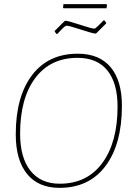

<svg xmlns="http://www.w3.org/2000/svg" viewBox="-20 -901 639 926"><path d="M493 -881 496 -878 494 -861H287L284 -864L286 -881ZM483 -803 492 -792V-788L445 -741L439 -739Q423 -741 368 -759Q313 -777 302 -777Q299 -777 296 -775.5Q293 -774 288.5 -770Q284 -766 280 -762Q276 -758 269 -750.5Q262 -743 256 -737H253L244 -748V-752L291 -799L297 -801Q313 -799 368 -781Q423 -763 434 -763Q437 -763 440 -765Q443 -767 447.5 -771Q452 -775 456 -779Q460 -783 467 -790Q474 -797 480 -803ZM355 -642Q459 -642 513.5 -577Q568 -512 568 -391Q568 -206 489 -100.5Q410 5 267 5Q165 5 110.5 -62Q56 -129 56 -253Q56 -435 134.5 -538.5Q213 -642 355 -642ZM354 -622Q223 -622 150 -524.5Q77 -427 77 -256Q77 -141 126.5 -78Q176 -15 268 -15Q400 -15 473.5 -115Q547 -215 547 -387Q547 -500 498 -561Q449 -622 354 -622Z"/></svg>

Font: Alegreya Sans Thin
Style: Italic
Weight: 100
Italic angle: -7°
Designer: Juan Pablo del Peral
Foundry: Huerta Tipografica
Version: Version 2.007